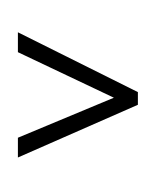

<svg xmlns="http://www.w3.org/2000/svg" viewBox="-20 -786 612 754"><path d="M50.3 -245.1 427.2 -402.3 50.3 -581.1V-659.2L521.5 -424.3V-374.5L50.3 -167.5ZM283.2 -51.3ZM288.6 -765.6Z"/></svg>

Font: Noto Sans Tamil UI
Style: Regular
Weight: 400
Designer: Monotype Design Team
Foundry: Monotype Imaging Inc.
Version: Version 1.07